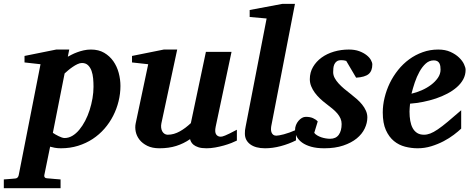

<svg xmlns="http://www.w3.org/2000/svg" viewBox="-116 -757 2453 996"><path d="M369.1 -307.1Q369.1 -328.1 367.2 -349.9Q365.2 -371.6 358.9 -389.4Q352.5 -407.2 340.6 -418.7Q328.6 -430.2 309.1 -430.2Q298.3 -430.2 285.9 -424.3Q273.4 -418.5 261 -409.9Q248.5 -401.4 237.5 -392.1Q226.6 -382.8 219.2 -376L158.2 -67.9Q164.1 -64 171.9 -59.3Q179.7 -54.7 188 -50.8Q196.3 -46.9 204.3 -43.9Q212.4 -41 219.2 -41Q240.2 -41 259.5 -52.5Q278.8 -64 295.4 -84Q312 -104 325.7 -130.1Q339.4 -156.2 348.9 -186Q358.4 -215.8 363.8 -246.8Q369.1 -277.8 369.1 -307.1ZM508.8 -311Q508.8 -271 499 -231.4Q489.3 -191.9 470.9 -156Q452.6 -120.1 425.8 -89.4Q398.9 -58.6 364.7 -36.1Q330.6 -13.7 289.1 -0.7Q247.6 12.2 200.2 12.2Q181.6 12.2 167.7 9.5Q153.8 6.8 144 3.9L113.8 151.9Q112.3 158.7 116.5 163.3Q120.6 168 128.9 168Q135.7 168.5 146 169.4Q154.8 170.4 167.7 171.4Q180.7 172.4 198.2 173.8V219.2H-96.2V173.8Q-88.4 172.9 -77.9 172.4Q-67.4 171.9 -58.1 170.9Q-47.4 169.9 -36.1 168.9Q-28.3 168 -24.4 163.3Q-20.5 158.7 -19 151.9L94.2 -423.8L11.2 -433.1V-466.8L175.8 -500H243.2L235.8 -462.9Q243.7 -467.3 256.1 -473.6Q268.6 -480 284.2 -485.8Q299.8 -491.7 317.9 -495.8Q335.9 -500 356 -500Q395.5 -500 424.3 -483.2Q453.1 -466.3 471.9 -439.5Q490.7 -412.6 499.8 -378.9Q508.8 -345.2 508.8 -311Z M1112.8 -27.8Q1102.5 -22.5 1084.7 -15.4Q1066.9 -8.3 1045.2 -2.2Q1023.4 3.9 1000 8.1Q976.6 12.2 955.1 12.2Q929.2 12.2 913.1 6.8Q897 1.5 887.9 -6.1Q878.9 -13.7 875 -21.7Q871.1 -29.8 870.1 -35.2Q836.9 -12.2 798.3 0Q759.8 12.2 710.9 12.2Q673.8 12.2 648.2 -0.5Q622.6 -13.2 607.7 -32.2Q592.8 -51.3 588.1 -74Q583.5 -96.7 587.9 -117.2L652.8 -423.8L568.8 -433.1V-466.8L733.9 -500H803.2L721.2 -117.2Q718.8 -105.5 720 -94.7Q721.2 -84 725.6 -75.9Q730 -67.9 737.3 -63Q744.6 -58.1 753.9 -58.1Q770.5 -58.1 786.4 -62.7Q802.2 -67.4 817.1 -75.7Q832 -84 846.2 -94.7Q860.4 -105.5 874 -118.2L952.1 -487.8H1085L1002.9 -100.1Q997.1 -72.3 1005.1 -60.1Q1013.2 -47.9 1028.8 -47.9Q1032.7 -47.9 1037.8 -49.1Q1043 -50.3 1052 -54Q1061 -57.6 1075.4 -64.7Q1089.8 -71.8 1112.8 -84Z M1419.4 -28.8Q1382.8 -10.3 1340.6 1Q1298.3 12.2 1259.3 12.2Q1209.5 12.2 1181.9 -8.5Q1154.3 -29.3 1154.3 -64Q1154.3 -72.3 1155 -81.3Q1155.8 -90.3 1158.2 -100.1L1267.1 -661.1L1179.2 -668.9V-705.1L1348.1 -736.8H1414.1L1291 -102.1Q1289.6 -93.3 1289.8 -84.7Q1290 -76.2 1293 -69.1Q1295.9 -62 1301.8 -57.6Q1307.6 -53.2 1317.4 -53.2Q1329.1 -53.2 1356.4 -60.3Q1383.8 -67.4 1419.4 -83Z M1815.4 -422.9Q1815.4 -389.2 1796.4 -373Q1777.3 -356.9 1731.4 -354L1680.2 -440.9Q1676.8 -441.9 1672.9 -442.9Q1669.4 -443.8 1664.6 -444.3Q1659.7 -444.8 1654.3 -444.8Q1639.2 -444.8 1630.9 -438.7Q1622.6 -432.6 1618.4 -423.3Q1614.3 -414.1 1613.3 -403.1Q1612.3 -392.1 1612.3 -382.8Q1612.3 -367.2 1620.1 -352.5Q1627.9 -337.9 1640.6 -324Q1653.3 -310.1 1669.2 -296.6Q1685.1 -283.2 1701.2 -271Q1718.3 -257.8 1734.1 -243.9Q1750 -230 1762.5 -214.6Q1774.9 -199.2 1782.2 -182.6Q1789.6 -166 1789.6 -147.9Q1789.6 -119.1 1775.9 -90.3Q1762.2 -61.5 1734.4 -38.8Q1706.5 -16.1 1664.6 -2Q1622.6 12.2 1566.4 12.2Q1526.9 12.2 1498.3 4.2Q1469.7 -3.9 1451.2 -17.3Q1432.6 -30.8 1423.6 -47.9Q1414.6 -64.9 1414.6 -83Q1414.6 -96.2 1419.4 -108.4Q1424.3 -120.6 1432.4 -130.1Q1440.4 -139.6 1450.2 -145.3Q1460 -150.9 1470.2 -150.9Q1492.2 -150.9 1507.3 -144.3Q1522.5 -137.7 1532.2 -127L1514.2 -67.9Q1519.5 -60.5 1529.3 -54.7Q1539.1 -48.8 1550.5 -44.9Q1562 -41 1574 -39.1Q1585.9 -37.1 1596.2 -37.1Q1626.5 -37.1 1641.4 -57.9Q1656.2 -78.6 1656.2 -113.8Q1656.2 -128.9 1650.4 -142.3Q1644.5 -155.8 1633.8 -168.5Q1623 -181.2 1607.9 -193.6Q1592.8 -206.1 1574.2 -220.2Q1558.6 -231.9 1543.7 -246.1Q1528.8 -260.3 1517.1 -276.1Q1505.4 -292 1498.3 -309.6Q1491.2 -327.1 1491.2 -346.2Q1491.2 -381.3 1507.8 -409.7Q1524.4 -438 1552.2 -458.3Q1580.1 -478.5 1616.7 -489.3Q1653.3 -500 1693.4 -500Q1724.6 -500 1747.6 -491.5Q1770.5 -482.9 1785.6 -470.9Q1800.8 -459 1808.1 -445.6Q1815.4 -432.1 1815.4 -422.9Z M2169.4 -396Q2169.4 -404.8 2168.2 -413.3Q2167 -421.9 2163.3 -428.7Q2159.7 -435.5 2152.6 -439.7Q2145.5 -443.8 2134.3 -443.8Q2110.8 -443.8 2092.5 -427.2Q2074.2 -410.6 2060.1 -385Q2045.9 -359.4 2035.6 -328.9Q2025.4 -298.3 2018.6 -271Q2044.4 -276.9 2071.3 -288.6Q2098.1 -300.3 2119.9 -316.7Q2141.6 -333 2155.5 -353Q2169.4 -373 2169.4 -396ZM2299.3 -395Q2299.3 -368.7 2287.4 -346.2Q2275.4 -323.7 2254.4 -305.2Q2233.4 -286.6 2205.3 -271.7Q2177.2 -256.8 2145.3 -246.1Q2113.3 -235.4 2078.9 -228.5Q2044.4 -221.7 2011.2 -219.2Q2010.3 -210 2009.3 -198.2Q2008.3 -186.5 2008.3 -178.2Q2008.3 -152.3 2012.2 -130.4Q2016.1 -108.4 2024.9 -92.3Q2033.7 -76.2 2048.1 -67.1Q2062.5 -58.1 2083.5 -58.1Q2099.6 -58.1 2116.2 -64.5Q2132.8 -70.8 2154.8 -85.7Q2176.8 -100.6 2206.1 -125Q2235.4 -149.4 2276.4 -185.1V-89.8Q2261.7 -75.7 2238.3 -57.9Q2214.8 -40 2185.1 -24.4Q2155.3 -8.8 2121.1 1.7Q2086.9 12.2 2050.3 12.2Q2017.6 12.2 1985.4 3.9Q1953.1 -4.4 1927.5 -25.4Q1901.9 -46.4 1885.7 -82.3Q1869.6 -118.2 1869.6 -173.8Q1869.6 -211.9 1879.2 -251Q1888.7 -290 1906.2 -326.2Q1923.8 -362.3 1949.2 -394Q1974.6 -425.8 2006.6 -449.2Q2038.6 -472.7 2076.7 -486.3Q2114.7 -500 2157.2 -500Q2193.8 -500 2220.7 -487.8Q2247.6 -475.6 2265.1 -458.7Q2282.7 -441.9 2291 -424.1Q2299.3 -406.2 2299.3 -395Z"/></svg>

Font: Charis SIL CyrE
Style: Bold Italic
Weight: 700
Italic angle: -11°
Foundry: SIL International
Version: Version 5.000